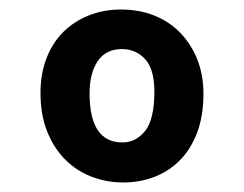

<svg xmlns="http://www.w3.org/2000/svg" viewBox="-20 -524 512 403"><path d="M234 -504Q272 -504 303.5 -491.5Q335 -479 358 -455.5Q381 -432 394 -399.5Q407 -367 407 -327Q407 -280 393.5 -245Q380 -210 357 -187Q334 -164 303.5 -152.5Q273 -141 239 -141Q204 -141 172.5 -153Q141 -165 117 -189Q93 -213 79 -248Q65 -283 65 -329Q65 -369 77.5 -401.5Q90 -434 112.5 -456.5Q135 -479 166 -491.5Q197 -504 234 -504ZM168 -328Q168 -225 237 -225Q265 -225 284.5 -249Q304 -273 304 -332Q304 -379 284.5 -400Q265 -421 236 -421Q202 -421 185 -395.5Q168 -370 168 -328Z"/></svg>

Font: Mukta SemiBold
Style: Regular
Weight: 600
Designer: Girish Dalvi and Yashodeep Gholap
Foundry: Ek Type
Version: Version 2.538;PS 1.002;hotconv 16.6.51;makeotf.lib2.5.65220;